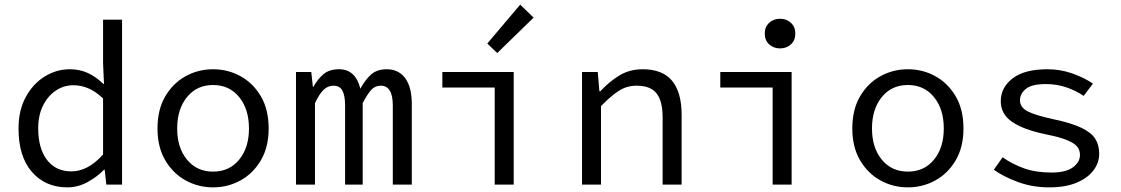

<svg xmlns="http://www.w3.org/2000/svg" viewBox="-20 -797 4840 829"><path d="M271 12Q176 12 118 -54.5Q60 -121 60 -242Q60 -321 91.5 -378.5Q123 -436 173.5 -467Q224 -498 281 -498Q325 -498 360 -481.5Q395 -465 426 -435H429L425 -525V-712H507V0H439L432 -64H429Q399 -33 357.5 -10.5Q316 12 271 12ZM288 -57Q360 -57 425 -130V-372Q392 -403 360.5 -416Q329 -429 297 -429Q255 -429 220.5 -405.5Q186 -382 165.5 -340.5Q145 -299 145 -243Q145 -156 183 -106.5Q221 -57 288 -57Z M900 12Q836 12 781.5 -18Q727 -48 693.5 -105Q660 -162 660 -242Q660 -324 693.5 -381Q727 -438 781.5 -468Q836 -498 900 -498Q964 -498 1018.5 -468Q1073 -438 1106.5 -381Q1140 -324 1140 -242Q1140 -162 1106.5 -105Q1073 -48 1018.5 -18Q964 12 900 12ZM900 -56Q970 -56 1012.5 -107.5Q1055 -159 1055 -242Q1055 -326 1012.5 -378Q970 -430 900 -430Q830 -430 787.5 -378Q745 -326 745 -242Q745 -159 787.5 -107.5Q830 -56 900 -56Z M1258 0V-486H1324L1331 -422H1333Q1352 -456 1377 -477Q1402 -498 1444 -498Q1515 -498 1536 -414Q1557 -453 1582.5 -475.5Q1608 -498 1650 -498Q1701 -498 1729.5 -459.5Q1758 -421 1758 -348V0H1676V-342Q1676 -427 1624 -427Q1599 -427 1582.5 -408.5Q1566 -390 1546 -352V0H1470V-342Q1470 -384 1458.5 -405.5Q1447 -427 1420 -427Q1395 -427 1376.5 -408.5Q1358 -390 1340 -352V0Z M2116 0V-419H1890V-486H2198V0ZM2127 -568 2084 -609 2226 -777 2284 -721Z M2493 0V-486H2561L2568 -403H2572Q2610 -444 2654 -471Q2698 -498 2755 -498Q2841 -498 2882 -448Q2923 -398 2923 -302V0H2841V-291Q2841 -360 2815 -393.5Q2789 -427 2729 -427Q2686 -427 2652 -405Q2618 -383 2575 -339V0Z M3316 0V-419H3090V-486H3398V0ZM3348 -588Q3320 -588 3301 -605.5Q3282 -623 3282 -652Q3282 -681 3301 -698.5Q3320 -716 3348 -716Q3376 -716 3395 -698.5Q3414 -681 3414 -652Q3414 -623 3395 -605.5Q3376 -588 3348 -588Z M3900 12Q3836 12 3781.5 -18Q3727 -48 3693.5 -105Q3660 -162 3660 -242Q3660 -324 3693.5 -381Q3727 -438 3781.5 -468Q3836 -498 3900 -498Q3964 -498 4018.5 -468Q4073 -438 4106.5 -381Q4140 -324 4140 -242Q4140 -162 4106.5 -105Q4073 -48 4018.5 -18Q3964 12 3900 12ZM3900 -56Q3970 -56 4012.5 -107.5Q4055 -159 4055 -242Q4055 -326 4012.5 -378Q3970 -430 3900 -430Q3830 -430 3787.5 -378Q3745 -326 3745 -242Q3745 -159 3787.5 -107.5Q3830 -56 3900 -56Z M4510 12Q4439 12 4377 -10.5Q4315 -33 4271 -64L4309 -118Q4351 -88 4402 -70Q4453 -52 4520 -52Q4582 -52 4612.5 -74.5Q4643 -97 4643 -128Q4643 -147 4632.5 -162Q4622 -177 4589.5 -191Q4557 -205 4491 -218Q4397 -238 4349 -271.5Q4301 -305 4301 -360Q4301 -419 4352 -458.5Q4403 -498 4503 -498Q4559 -498 4611 -479.5Q4663 -461 4699 -436L4659 -383Q4625 -406 4584 -420Q4543 -434 4496 -434Q4434 -434 4409 -413Q4384 -392 4384 -364Q4384 -333 4417.5 -316Q4451 -299 4525 -283Q4606 -266 4649.5 -245Q4693 -224 4709.5 -197Q4726 -170 4726 -133Q4726 -94 4701 -61Q4676 -28 4628 -8Q4580 12 4510 12Z"/></svg>

Font: SauceCodePro NFM
Style: Regular
Weight: 400
Monospace: yes
Designer: Paul D. Hunt, Teo Tuominen
Foundry: Adobe
Version: Version 2.042;hotconv 1.1.0;makeotfexe 2.6.0;Nerd Fonts 3.3.